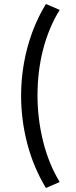

<svg xmlns="http://www.w3.org/2000/svg" viewBox="-20 -825 382 960"><path d="M209.5 115Q147.5 12 116.5 -106.5Q85.5 -225 85.5 -346Q85.5 -427 99.2 -506.5Q113 -586 140.5 -661.5Q168 -737 209.5 -805L278.5 -775.5Q251 -731.5 230 -681Q209 -630.5 195 -575.8Q181 -521 174.2 -463.5Q167.5 -406 167.5 -348Q167.5 -231.5 195.5 -118.5Q223.5 -5.5 278.5 85Z"/></svg>

Font: Geologica Cursive Light
Style: Regular
Weight: 300
Designer: Sindre Bremnes, Frode Helland
Foundry: Monokrom Skriftforlag AS
Version: Version 1.010;gftools[0.9.28]